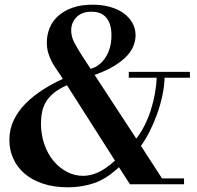

<svg xmlns="http://www.w3.org/2000/svg" viewBox="-20 -787 840 820"><path d="M488 -73Q435 -23 382 -5Q329 13 271 13Q211 13 164 -2.5Q117 -18 85 -45.5Q53 -73 36.5 -110Q20 -147 20 -189Q20 -235 38.5 -273.5Q57 -312 88.5 -344Q120 -376 161 -402.5Q202 -429 248 -450L239 -465Q229 -480 218.5 -495Q208 -510 199.5 -527Q191 -544 185.5 -563Q180 -582 180 -606Q180 -638 192 -667.5Q204 -697 228.5 -719Q253 -741 289.5 -754Q326 -767 375 -767Q416 -767 450 -757.5Q484 -748 508 -730.5Q532 -713 545.5 -689Q559 -665 559 -636Q559 -617 551.5 -595Q544 -573 524.5 -551Q505 -529 471 -507.5Q437 -486 384 -467L562 -195Q581 -219 597 -250.5Q613 -282 624 -316.5Q635 -351 641.5 -386.5Q648 -422 649 -455H530V-480H791V-455H683Q682 -419 673.5 -379Q665 -339 651 -300Q637 -261 619 -225.5Q601 -190 582 -164L672 -25H766V0H535ZM335 -36Q366 -36 398.5 -50.5Q431 -65 471 -101L266 -423Q234 -409 212.5 -392Q191 -375 178 -354.5Q165 -334 160 -310Q155 -286 155 -260Q155 -213 169 -172Q183 -131 207.5 -101Q232 -71 265 -53.5Q298 -36 335 -36ZM284 -657Q284 -631 297 -606Q310 -581 326 -556L367 -493Q407 -504 431.5 -543Q456 -582 456 -636Q456 -685 434.5 -711Q413 -737 371 -737Q329 -737 306.5 -713.5Q284 -690 284 -657Z"/></svg>

Font: Libre Bodoni
Style: Regular
Weight: 400
Designer: Pablo Impallari, Rodrigo Fuenzalida
Foundry: Pablo Impallari, Rodrigo Fuenzalida
Version: Version 1.001; ttfautohint (v1.5.65-e2d9)